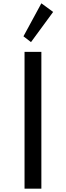

<svg xmlns="http://www.w3.org/2000/svg" viewBox="-20 -1138 398 1158"><path d="M128 0V-825H229.5V0ZM167 -884 121.5 -919 229.5 -1118 300.5 -1066Z"/></svg>

Font: Spartan Thin Medium
Style: Regular
Weight: 500
Version: Version 1.004